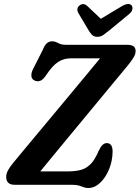

<svg xmlns="http://www.w3.org/2000/svg" viewBox="-20 -924 698 960"><path d="M341.5 0H54Q11 0 11 -39.5Q11 -56.5 21.2 -74.5Q31.5 -92.5 46 -109.5Q59.5 -126 89.5 -162.2Q119.5 -198.5 160 -247Q200.5 -295.5 245.8 -349.8Q291 -404 335.2 -457.2Q379.5 -510.5 417.5 -556.2Q455.5 -602 480.5 -632.5H336Q298.5 -632.5 270.5 -614.2Q242.5 -596 210 -547.5Q195 -524.5 180.5 -519.8Q166 -515 152.5 -521.5Q138.5 -528.5 137 -542.8Q135.5 -557 143.5 -575L192.5 -672Q203.5 -698.5 214.5 -708Q225.5 -717.5 241 -717.5Q253 -717.5 261.5 -713Q270 -708.5 280.8 -704.2Q291.5 -700 310 -700H614.5Q638 -700 648 -692.5Q658 -685 658 -668Q658 -652.5 646.8 -634.8Q635.5 -617 618.5 -596Q606.5 -581.5 577 -546Q547.5 -510.5 507 -461.5Q466.5 -412.5 420.8 -357.2Q375 -302 330 -247.5Q285 -193 246.2 -146Q207.5 -99 181.5 -67H318.5Q354 -67 381.8 -73.8Q409.5 -80.5 431.8 -102.2Q454 -124 473 -169Q483.5 -191 493.2 -199.8Q503 -208.5 513.5 -208.5Q543 -208.5 543 -166Q542.5 -120.5 525.8 -78.8Q509 -37 481.2 -10.5Q453.5 16 421 16Q408 16 398.2 12Q388.5 8 375.5 4Q362.5 0 341.5 0ZM528.5 -773.5Q510.5 -759 497.2 -749.5Q484 -740 467 -740Q450 -740 440.8 -749Q431.5 -758 422.5 -773.5L372.5 -857.5Q359 -882 377.5 -896.5Q397 -912 417 -893.5L484 -830L590 -893.5Q624 -913 638.5 -896.5Q643.5 -890.5 641.8 -878.2Q640 -866 626.5 -854.5Z"/></svg>

Font: Fraunces 144pt S100 SemiBold
Style: Italic
Weight: 600
Italic angle: -16°
Version: Version 1.000; ttfautohint (v1.8.3)